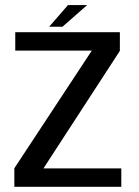

<svg xmlns="http://www.w3.org/2000/svg" viewBox="-20 -716 532 736"><path d="M35 0H445V-70.5H142.5L143 -65L439.5 -521V-592.5H38.5V-522H336L335.5 -527.5L35 -71ZM168.5 -613.5H219.5L314 -696.5H240.5Z"/></svg>

Font: Anybody UltraCondensed Thin
Style: Regular
Weight: 400
Version: Version 1.111